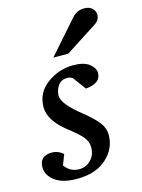

<svg xmlns="http://www.w3.org/2000/svg" viewBox="-122 -799 650 877"><g transform="rotate(-15 203.5 -360.0)"><path d="M349 -431Q349 -382 277 -376L232 -437Q221 -445 207 -445Q177 -445 162.5 -423Q148 -401 148 -376Q148 -337 237 -267Q278 -234 300.5 -206Q323 -178 323 -145Q323 -80 272 -34Q221 12 132 12Q64 12 28 -15Q-8 -42 -8 -80Q-8 -134 52 -134Q80 -134 104 -113L85 -64Q110 -28 153 -28Q185 -28 208 -51Q231 -74 231 -111Q231 -139 211.5 -161.5Q192 -184 149 -217Q68 -280 68 -343Q68 -412 124 -453Q180 -494 248 -494Q299 -494 324 -474Q349 -454 349 -431ZM415 -689Q415 -664 391 -648L241 -551H170L307 -707Q329 -732 364 -732Q388 -732 401.5 -719Q415 -706 415 -689Z"/></g></svg>

Font: Veleka
Style: Italic
Weight: 400
Italic angle: -12°
Designer: Stefan Peev, Context Ltd, 2016; SIL International, 1997-2014.
Foundry: Stefan Peev, Context Ltd, 2016
Version: Version 1.000